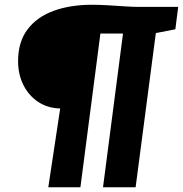

<svg xmlns="http://www.w3.org/2000/svg" viewBox="-20 -787 769 807"><path d="M183 0 233 -331Q179.5 -332.5 139.8 -359.2Q100 -386 78 -430.5Q56 -475 56 -530Q56 -611 95.8 -663.5Q135.5 -716 205.5 -741.5Q275.5 -767 367 -767Q396.5 -767 434.2 -764.8Q472 -762.5 506.2 -760.2Q540.5 -758 559 -758H729L717 -664L635 -648L550 0H413L497 -646H402L318 0Z"/></svg>

Font: Merriweather Sans ExtraBold
Style: Italic
Weight: 800
Italic angle: -7.5°
Designer: Eben Sorkin
Foundry: Eben Sorkin
Version: Version 2.001; ttfautohint (v1.8.3)